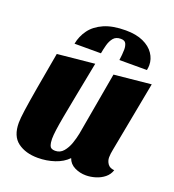

<svg xmlns="http://www.w3.org/2000/svg" viewBox="-138 -850 885 977"><g transform="rotate(20 304.5 -361.5)"><path d="M176 20Q110 20 67.5 -11.5Q25 -43 25 -115Q25 -138 31.5 -184Q38 -230 51.5 -309Q65 -388 87 -510L288 -530Q267 -422 252.5 -347.5Q238 -273 229 -224Q220 -175 216 -145Q212 -115 212 -96Q212 -76 217.5 -60Q223 -44 247 -44Q274 -44 291.5 -64.5Q309 -85 319 -114Q329 -143 334 -169L394 -510L594 -530L522 -149Q520 -140 518.5 -128Q517 -116 517 -107Q517 -88 528 -72Q539 -56 564 -54Q556 -29 535.5 -12.5Q515 4 488.5 12Q462 20 437 20Q404 20 375.5 6Q347 -8 337 -37Q310 -9 267 5.5Q224 20 176 20ZM154 -590Q162 -633 187.5 -667.5Q213 -702 259.5 -722.5Q306 -743 377 -743Q433 -743 471.5 -725.5Q510 -708 529.5 -679Q549 -650 549 -617Q549 -605 546 -590H397Q399 -604 400.5 -620Q402 -636 402 -649Q402 -667 395.5 -680.5Q389 -694 367 -694Q341 -694 327.5 -677.5Q314 -661 307.5 -637Q301 -613 297 -590Z"/></g></svg>

Font: Sansita Swashed ExtraBold
Style: Regular
Weight: 800
Designer: Pablo Cosgaya
Foundry: Omnibus-Type
Version: Version 1.003; ttfautohint (v1.8.3)